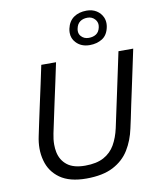

<svg xmlns="http://www.w3.org/2000/svg" viewBox="-104 -1068 954 1160"><g transform="rotate(-10 373.0 -488.5)"><path d="M331.5 11Q229 11 170.2 -30.8Q111.5 -72.5 93 -142Q83 -178 83 -217Q83 -253.5 91.5 -292.5Q97.5 -322.5 108 -371Q118.5 -419 130 -473.5Q144.5 -541 157 -597.5Q169 -654 181.5 -713H272Q259.5 -654 247.5 -597.5Q235 -541 220.5 -473L182 -292Q174.5 -256.5 174.5 -224.5Q174.5 -200 179 -178Q189.5 -127 228 -97Q266.5 -67 337.5 -67Q408 -67 452.2 -91.2Q496.5 -115.5 521 -158.5Q545.5 -201.5 558 -258L604 -473Q618 -540.5 630.5 -597.5Q642.5 -654 655 -713H745.5Q733 -654 721 -597.5Q709 -541 694.5 -473Q684.5 -427.5 675 -382.5Q665.5 -337.5 658 -300.5Q650 -263.5 645 -241Q630 -169.5 595 -112.5Q560 -55.5 496.2 -22.2Q432.5 11 331.5 11ZM491.5 -779.5Q438.5 -779.5 407.5 -813.5Q384 -838.5 384 -873.5Q384 -885.5 386.5 -898Q396.5 -943.5 428.5 -965.8Q460.5 -988 507 -988Q542.5 -988 568 -971.8Q593.5 -955.5 605.5 -928.5Q613 -911 613 -891Q613 -881 611 -870Q601.5 -821 568.5 -800.2Q535.5 -779.5 491.5 -779.5ZM493 -823.5Q520 -823.5 538.5 -835.8Q557 -848 563 -876.5Q564.5 -883.5 564.5 -889.5Q564.5 -910 551 -925Q533.5 -945 505.5 -945Q478 -945 459.8 -931.8Q441.5 -918.5 436 -892Q434 -883.5 434 -876Q434 -856 447 -842.5Q464.5 -823.5 493 -823.5Z"/></g></svg>

Font: Heraclito
Style: Italic
Weight: 400
Italic angle: -12°
Designer: Kostas Bartsokas (font) & Cristiano Sobral (main changes)
Foundry: Kostas Bartsokas (font) & Cristiano Sobral (main changes)
Version: Version 1.00;July 8, 2020;FontCreator 13.0.0.2655 64-bit